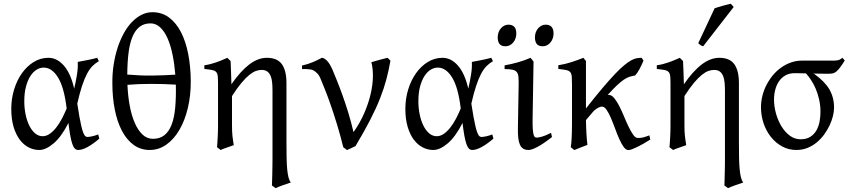

<svg xmlns="http://www.w3.org/2000/svg" viewBox="-20 -772 4451 1007"><path d="M204.1 -57.6Q223.1 -57.6 241.2 -70.3Q259.3 -83 275.4 -103.8Q291.5 -124.5 305.2 -150.6Q318.8 -176.8 329.6 -203.1Q316.4 -313.5 284.4 -365.5Q252.4 -417.5 209 -417.5Q190.4 -417.5 172.4 -406.7Q154.3 -396 139.9 -374Q125.5 -352.1 116.5 -318.8Q107.4 -285.6 107.4 -240.7Q107.4 -206.1 114 -173.1Q120.6 -140.1 133.1 -114.5Q145.5 -88.9 163.3 -73.2Q181.2 -57.6 204.1 -57.6ZM498.5 -451.2Q480 -440.4 464.8 -425.3Q449.7 -410.2 436.3 -384.8Q422.9 -359.4 410.4 -321.8Q397.9 -284.2 385.3 -228.5Q391.6 -187.5 396.7 -158.7Q401.9 -129.9 406.5 -110.6Q411.1 -91.3 415.3 -79.8Q419.4 -68.4 423.3 -62.7Q427.2 -57.1 431.2 -55.4Q435.1 -53.7 439 -53.7Q446.8 -53.7 462.2 -56.9Q477.5 -60.1 495.1 -66.9Q496.1 -62.5 497.6 -57.6Q499 -52.7 501 -44.9Q467.3 -16.1 439 -0.7Q410.6 14.6 390.1 14.6Q379.9 14.6 372.6 7.3Q365.2 0 359.4 -16.6Q353.5 -33.2 348.6 -60.3Q343.8 -87.4 338.9 -127Q301.8 -54.2 261 -19.8Q220.2 14.6 186 14.6Q156.7 14.6 130.1 1Q103.5 -12.7 83.3 -39.8Q63 -66.9 51 -107.4Q39.1 -147.9 39.1 -201.2Q39.1 -253.9 54 -302.5Q68.8 -351.1 95 -387.9Q121.1 -424.8 156.7 -446.8Q192.4 -468.8 234.4 -468.8Q278.8 -468.8 314.7 -428.2Q350.6 -387.7 369.1 -307.1Q378.4 -346.2 384 -382.6Q389.6 -418.9 387.7 -447.3Q398.4 -449.2 411.1 -451.7Q423.8 -454.1 437.5 -456.8Q451.2 -459.5 464.4 -462.4Q477.5 -465.3 489.3 -468.8Q493.2 -463.4 494.6 -459Q496.1 -454.6 498.5 -451.2Z M769.5 -649.4Q736.3 -649.4 713.4 -632.3Q690.4 -615.2 675.8 -581.5Q661.1 -547.9 654.5 -497.6Q647.9 -447.3 647.5 -380.9Q715.8 -375 778.1 -375.7Q840.3 -376.5 899.4 -380.4Q895 -436 885 -485.1Q875 -534.2 858.9 -570.8Q842.8 -607.4 820.3 -628.4Q797.9 -649.4 769.5 -649.4ZM782.2 -43.9Q817.4 -43.9 841.3 -62.3Q865.2 -80.6 879.4 -116.5Q893.6 -152.3 898.7 -205.6Q903.8 -258.8 902.3 -328.1Q870.6 -330.1 837.6 -331.1Q804.7 -332 772 -332Q739.3 -332 708 -330.8Q676.8 -329.6 648.4 -327.1Q650.9 -269 660.4 -217.5Q669.9 -166 686.8 -127.4Q703.6 -88.9 727.3 -66.4Q751 -43.9 782.2 -43.9ZM980.5 -347.2Q981 -272 965.3 -206.1Q949.7 -140.1 921.1 -91.1Q892.6 -42 852.8 -13.7Q813 14.6 765.1 14.6Q717.3 14.6 680.7 -12.2Q644 -39.1 619.4 -86.2Q594.7 -133.3 582 -197.5Q569.3 -261.7 569.3 -336.9Q568.8 -386.7 576.2 -433.6Q583.5 -480.5 596.9 -521.7Q610.4 -563 629.2 -597.2Q647.9 -631.3 671.6 -656Q695.3 -680.7 722.4 -694.3Q749.5 -708 779.8 -708Q829.6 -708 867.2 -679.7Q904.8 -651.4 929.7 -602.5Q954.6 -553.7 967.3 -488Q980 -422.4 980.5 -347.2Z M1379.4 -468.8Q1434.6 -468.8 1458.5 -435.1Q1482.4 -401.4 1482.4 -336.9V-23.9Q1482.4 21 1483.2 55.7Q1483.9 90.3 1486.3 116Q1488.8 141.6 1493.2 158.7Q1497.6 175.8 1505.4 185.1Q1484.4 191.9 1463.4 199.5Q1442.4 207 1425.3 214.8L1406.2 200.7Q1406.7 190.9 1407.2 173.1Q1407.7 155.3 1408.2 134.8Q1408.7 114.3 1408.9 94Q1409.2 73.7 1409.2 59.6V-293Q1409.2 -316.9 1407.5 -337.4Q1405.8 -357.9 1399.7 -373Q1393.6 -388.2 1382.3 -396.7Q1371.1 -405.3 1352.1 -405.3Q1337.9 -405.3 1322 -399.7Q1306.2 -394 1287.4 -378.9Q1268.6 -363.8 1246.1 -336.9Q1223.6 -310.1 1196.8 -268.1V-115.2Q1196.8 -98.1 1197.3 -84.5Q1197.8 -70.8 1199.2 -58.6Q1200.7 -46.4 1202.4 -34.7Q1204.1 -22.9 1206.1 -10.7Q1189.5 -4.4 1172.1 1.2Q1154.8 6.8 1137.2 14.6L1118.2 0Q1119.1 -9.8 1120.1 -23.7Q1121.1 -37.6 1121.8 -52.5Q1122.6 -67.4 1123 -81.8Q1123.5 -96.2 1123.5 -107.4V-332.5Q1123.5 -357.9 1122.1 -372.3Q1120.6 -386.7 1113.8 -394.3Q1106.9 -401.9 1092.5 -404.8Q1078.1 -407.7 1051.8 -410.2V-429.7Q1069.3 -432.1 1084.2 -436Q1099.1 -439.9 1113.3 -444.8Q1127.4 -449.7 1141.8 -455.6Q1156.2 -461.4 1172.4 -468.8L1189.5 -451.7Q1190.9 -417.5 1191.9 -390.6L1193.8 -330.1Q1241.7 -399.4 1287.6 -434.1Q1333.5 -468.8 1379.4 -468.8Z M2027.8 -453.6Q2019 -403.8 2006.6 -356.4Q1994.1 -309.1 1973.6 -256.8Q1953.1 -204.6 1921.9 -143.8Q1890.6 -83 1844.7 -5.9Q1836.9 -1.5 1823 4.6Q1809.1 10.7 1799.8 15.1L1780.3 0Q1765.6 -60.5 1748.5 -116.5Q1731.4 -172.4 1715.1 -219.5Q1698.7 -266.6 1684.1 -303.2Q1669.4 -339.8 1659.7 -362.8Q1652.3 -379.9 1641.1 -390.1Q1629.9 -400.4 1621.1 -404.3Q1615.7 -406.7 1606 -408Q1596.2 -409.2 1586.9 -409.7Q1575.7 -410.2 1564 -409.7V-428.2Q1594.7 -435.1 1620.6 -446Q1646.5 -457 1668 -468.8Q1679.2 -468.8 1693.8 -454.8Q1708.5 -440.9 1724.1 -405.8Q1731.9 -386.7 1745.6 -353.3Q1759.3 -319.8 1774.9 -276.6Q1790.5 -233.4 1806.2 -182.9Q1821.8 -132.3 1834 -79.1Q1867.7 -126.5 1889.9 -177.5Q1912.1 -228.5 1923.6 -277.3Q1935.1 -326.2 1935.8 -369.6Q1936.5 -413.1 1927.7 -445.8Q1950.2 -452.6 1971.4 -458.3Q1992.7 -463.9 2012.2 -468.8Q2016.1 -466.3 2020.8 -461.2Q2025.4 -456.1 2027.8 -453.6Z M2271 -57.6Q2290 -57.6 2308.1 -70.3Q2326.2 -83 2342.3 -103.8Q2358.4 -124.5 2372.1 -150.6Q2385.7 -176.8 2396.5 -203.1Q2383.3 -313.5 2351.3 -365.5Q2319.3 -417.5 2275.9 -417.5Q2257.3 -417.5 2239.3 -406.7Q2221.2 -396 2206.8 -374Q2192.4 -352.1 2183.3 -318.8Q2174.3 -285.6 2174.3 -240.7Q2174.3 -206.1 2180.9 -173.1Q2187.5 -140.1 2200 -114.5Q2212.4 -88.9 2230.2 -73.2Q2248 -57.6 2271 -57.6ZM2565.4 -451.2Q2546.9 -440.4 2531.7 -425.3Q2516.6 -410.2 2503.2 -384.8Q2489.7 -359.4 2477.3 -321.8Q2464.8 -284.2 2452.1 -228.5Q2458.5 -187.5 2463.6 -158.7Q2468.8 -129.9 2473.4 -110.6Q2478 -91.3 2482.2 -79.8Q2486.3 -68.4 2490.2 -62.7Q2494.1 -57.1 2498 -55.4Q2502 -53.7 2505.9 -53.7Q2513.7 -53.7 2529.1 -56.9Q2544.4 -60.1 2562 -66.9Q2563 -62.5 2564.5 -57.6Q2565.9 -52.7 2567.9 -44.9Q2534.2 -16.1 2505.9 -0.7Q2477.5 14.6 2457 14.6Q2446.8 14.6 2439.5 7.3Q2432.1 0 2426.3 -16.6Q2420.4 -33.2 2415.5 -60.3Q2410.6 -87.4 2405.8 -127Q2368.7 -54.2 2327.9 -19.8Q2287.1 14.6 2252.9 14.6Q2223.6 14.6 2197 1Q2170.4 -12.7 2150.1 -39.8Q2129.9 -66.9 2117.9 -107.4Q2106 -147.9 2106 -201.2Q2106 -253.9 2120.8 -302.5Q2135.7 -351.1 2161.9 -387.9Q2188 -424.8 2223.6 -446.8Q2259.3 -468.8 2301.3 -468.8Q2345.7 -468.8 2381.6 -428.2Q2417.5 -387.7 2436 -307.1Q2445.3 -346.2 2450.9 -382.6Q2456.5 -418.9 2454.6 -447.3Q2465.3 -449.2 2478 -451.7Q2490.7 -454.1 2504.4 -456.8Q2518.1 -459.5 2531.2 -462.4Q2544.4 -465.3 2556.2 -468.8Q2560.1 -463.4 2561.5 -459Q2563 -454.6 2565.4 -451.2Z M2875 -53.2Q2830.1 -18.1 2799.3 -1.7Q2768.6 14.6 2752.4 14.6Q2735.4 14.6 2724.4 7.8Q2713.4 1 2707 -12.9Q2700.7 -26.9 2698.2 -48.3Q2695.8 -69.8 2696.3 -99.1L2700.2 -326.7Q2700.7 -352.1 2699.2 -368.2Q2697.8 -384.3 2690.7 -393.6Q2683.6 -402.8 2668.5 -406.2Q2653.3 -409.7 2626.5 -409.7V-429.2Q2658.2 -434.6 2694.3 -444.6Q2730.5 -454.6 2762.7 -468.8L2778.3 -449.2L2773.4 -147.9Q2772.9 -114.3 2774.4 -94.7Q2775.9 -75.2 2778.8 -65.2Q2781.7 -55.2 2785.9 -52.7Q2790 -50.3 2795.4 -50.3Q2802.7 -50.3 2821 -54.9Q2839.4 -59.6 2870.1 -75.2ZM2883.3 -596.2Q2883.3 -582.5 2878.9 -570.3Q2874.5 -558.1 2866.9 -549.1Q2859.4 -540 2849.1 -534.7Q2838.9 -529.3 2826.7 -529.3Q2804.7 -529.3 2795.2 -541.5Q2785.6 -553.7 2785.6 -576.2Q2785.6 -589.8 2790 -602.1Q2794.4 -614.3 2802.2 -623.3Q2810.1 -632.3 2820.1 -637.5Q2830.1 -642.6 2841.8 -642.6Q2883.3 -642.6 2883.3 -596.2ZM2688 -596.2Q2688 -582.5 2683.6 -570.3Q2679.2 -558.1 2671.6 -549.1Q2664.1 -540 2653.8 -534.7Q2643.6 -529.3 2631.3 -529.3Q2609.4 -529.3 2599.9 -541.5Q2590.3 -553.7 2590.3 -576.2Q2590.3 -589.8 2594.7 -602.1Q2599.1 -614.3 2606.9 -623.3Q2614.7 -632.3 2624.8 -637.5Q2634.8 -642.6 2646.5 -642.6Q2688 -642.6 2688 -596.2Z M3390.6 -40Q3370.6 -27.3 3352.8 -17.3Q3335 -7.3 3319.8 0Q3304.7 7.3 3293.5 11.2Q3282.2 15.1 3275.9 15.1Q3262.7 15.1 3250.7 -1.7Q3238.8 -18.6 3227.5 -43.9Q3216.3 -69.3 3205.6 -98.9Q3194.8 -128.4 3183.8 -153.8Q3172.9 -179.2 3161.4 -196Q3149.9 -212.9 3137.2 -212.9Q3128.4 -212.9 3117.2 -206.8Q3106 -200.7 3094.2 -190.4L3053.2 -142.1Q3053.2 -127.9 3054 -109.6Q3054.7 -91.3 3055.7 -72.8Q3056.6 -54.2 3058.1 -38.1Q3059.6 -22 3061 -12.2Q3054.7 -9.8 3045.9 -6.3Q3037.1 -2.9 3027.6 0.7Q3018.1 4.4 3008.8 8.3Q2999.5 12.2 2992.2 15.1L2973.6 0Q2975.1 -7.8 2976.3 -20.8Q2977.5 -33.7 2978.3 -49.8Q2979 -65.9 2979.5 -84.7Q2980 -103.5 2980 -123V-328.6Q2980 -355.5 2978.8 -370.6Q2977.5 -385.7 2970.9 -393.6Q2964.4 -401.4 2949.7 -404.5Q2935.1 -407.7 2908.2 -410.2V-429.7Q2926.3 -432.6 2944.6 -437Q2962.9 -441.4 2980 -447Q2997.1 -452.6 3012.2 -458.3Q3027.3 -463.9 3039.6 -468.8L3053.2 -452.1V-203.1Q3102.1 -265.6 3139.4 -309.6Q3176.8 -353.5 3204.8 -383.1Q3232.9 -412.6 3253.7 -429.7Q3274.4 -446.8 3290.5 -455.6Q3306.6 -464.4 3319.6 -466.6Q3332.5 -468.8 3345.2 -468.8Q3348.6 -464.4 3350.6 -460.9L3354 -455.6Q3354.5 -454.6 3355 -454.1Q3345.2 -430.2 3333.7 -408.9Q3322.3 -387.7 3311 -376Q3294.9 -373.5 3281.2 -369.1Q3267.6 -364.7 3251.7 -354Q3235.8 -343.3 3215.8 -324.5Q3195.8 -305.7 3167.5 -274.4H3171.9Q3187.5 -274.4 3201.4 -257.6Q3215.3 -240.7 3228 -215.8Q3240.7 -190.9 3252.9 -161.4Q3265.1 -131.8 3277.1 -106.9Q3289.1 -82 3301 -65.2Q3313 -48.3 3325.7 -48.3Q3334 -48.3 3340.8 -49.1Q3347.7 -49.8 3354.5 -51.5Q3361.3 -53.2 3368.7 -55.9Q3376 -58.6 3385.7 -62Z M3752.4 -468.8Q3807.6 -468.8 3831.5 -435.1Q3855.5 -401.4 3855.5 -336.9V-23.9Q3855.5 21 3856.2 55.7Q3856.9 90.3 3859.4 116Q3861.8 141.6 3866.2 158.7Q3870.6 175.8 3878.4 185.1Q3857.4 191.9 3836.4 199.5Q3815.4 207 3798.3 214.8L3779.3 200.7Q3779.8 190.9 3780.3 173.1Q3780.8 155.3 3781.2 134.8Q3781.7 114.3 3782 94Q3782.2 73.7 3782.2 59.6V-293Q3782.2 -316.9 3780.5 -337.4Q3778.8 -357.9 3772.7 -373Q3766.6 -388.2 3755.4 -396.7Q3744.1 -405.3 3725.1 -405.3Q3710.9 -405.3 3695.1 -399.7Q3679.2 -394 3660.4 -378.9Q3641.6 -363.8 3619.1 -336.9Q3596.7 -310.1 3569.8 -268.1V-115.2Q3569.8 -98.1 3570.3 -84.5Q3570.8 -70.8 3572.3 -58.6Q3573.7 -46.4 3575.4 -34.7Q3577.1 -22.9 3579.1 -10.7Q3562.5 -4.4 3545.2 1.2Q3527.8 6.8 3510.3 14.6L3491.2 0Q3492.2 -9.8 3493.2 -23.7Q3494.1 -37.6 3494.9 -52.5Q3495.6 -67.4 3496.1 -81.8Q3496.6 -96.2 3496.6 -107.4V-332.5Q3496.6 -357.9 3495.1 -372.3Q3493.7 -386.7 3486.8 -394.3Q3480 -401.9 3465.6 -404.8Q3451.2 -407.7 3424.8 -410.2V-429.7Q3442.4 -432.1 3457.3 -436Q3472.2 -439.9 3486.3 -444.8Q3500.5 -449.7 3514.9 -455.6Q3529.3 -461.4 3545.4 -468.8L3562.5 -451.7Q3564 -417.5 3564.9 -390.6L3566.9 -330.1Q3614.7 -399.4 3660.6 -434.1Q3706.5 -468.8 3752.4 -468.8ZM3668 -529.3Q3664.1 -530.3 3661.1 -531.5Q3658.2 -532.7 3655.3 -534.7Q3652.3 -536.6 3649.4 -539.1Q3646.5 -541.5 3642.1 -545.4L3728 -728.5Q3735.8 -731.4 3746.6 -734.6Q3757.3 -737.8 3769 -741.2Q3780.8 -744.6 3792.2 -747.3Q3803.7 -750 3813 -752.4L3828.1 -735.4Z M4283.2 -185.5Q4283.2 -219.7 4276.1 -250.5Q4269 -281.2 4258.1 -306.9Q4247.1 -332.5 4233.4 -353Q4219.7 -373.5 4207 -387.2Q4187.5 -387.7 4171.9 -387.9Q4156.2 -388.2 4147.9 -388.2Q4120.1 -388.2 4099.6 -376.7Q4079.1 -365.2 4065.9 -345.9Q4052.7 -326.7 4046.1 -301.8Q4039.6 -276.9 4039.6 -250Q4039.6 -213.9 4049.8 -177Q4060.1 -140.1 4078.4 -109.9Q4096.7 -79.6 4122.3 -60.5Q4147.9 -41.5 4178.7 -41.5Q4210 -41.5 4230.2 -54.7Q4250.5 -67.9 4262.2 -88.6Q4273.9 -109.4 4278.6 -135Q4283.2 -160.6 4283.2 -185.5ZM4410.6 -454.6Q4396 -431.2 4385.5 -417.5Q4375 -403.8 4366 -396.5Q4356.9 -389.2 4347.7 -387.2Q4338.4 -385.3 4325.7 -385.3Q4310.1 -385.3 4288.8 -385.5Q4267.6 -385.7 4244.6 -386.2L4252 -383.3Q4306.2 -344.2 4330.3 -302.5Q4354.5 -260.7 4354.5 -207Q4354.5 -187.5 4348.6 -163.6Q4342.8 -139.6 4331.3 -115Q4319.8 -90.3 4303 -67.1Q4286.1 -43.9 4264.2 -25.6Q4242.2 -7.3 4215.3 3.7Q4188.5 14.6 4156.7 14.6Q4116.7 14.6 4082.8 -3.7Q4048.8 -22 4023.9 -53Q3999 -84 3985.1 -124.5Q3971.2 -165 3971.2 -209.5Q3971.2 -239.3 3978.5 -269Q3985.8 -298.8 3999.8 -325.9Q4013.7 -353 4033 -376.5Q4052.2 -399.9 4076.4 -417.2Q4100.6 -434.6 4128.4 -444.3Q4156.2 -454.1 4187 -454.1H4336.4Q4351.1 -454.1 4359.9 -454.3Q4368.7 -454.6 4374.8 -456.1Q4380.9 -457.5 4386 -460.4Q4391.1 -463.4 4398.4 -468.8Z"/></svg>

Font: Noto Serif Devanagari
Style: Regular
Weight: 400
Designer: Monotype Design Team
Foundry: Monotype Imaging Inc.
Version: Version 1.01